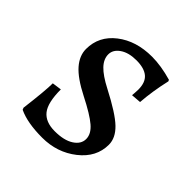

<svg xmlns="http://www.w3.org/2000/svg" viewBox="-138 -565 677 677"><g transform="rotate(45 201.0 -226.0)"><path d="M210.4 -272.5Q292.5 -230 323.2 -200.2Q354 -170.4 354 -136.7Q354 -74.2 299.1 -31Q244.1 12.2 169.9 12.2Q95.7 12.2 51.8 -8.8L48.8 -16.1Q61 -113.8 61 -149.9L96.2 -154.8Q96.2 -88.9 117.7 -62Q139.2 -35.2 185.1 -35.2Q231 -35.2 257.1 -52Q283.2 -68.8 283.2 -94.2Q283.2 -119.6 257.1 -141.8Q231 -164.1 170.4 -194.8Q109.9 -225.6 84 -255.4Q58.1 -285.2 58.1 -318.4Q58.1 -382.3 110.6 -423.1Q163.1 -463.9 242.2 -463.9Q287.1 -463.9 341.8 -448.2L344.2 -442.9Q329.6 -379.4 325.2 -320.8L288.1 -317.9Q288.1 -323.7 289.1 -329.1L290 -347.2Q290 -383.3 270.5 -399.7Q251 -416 212.4 -416Q173.8 -416 150.4 -399.9Q127 -383.8 127 -360.4Q127 -336.9 147 -315.9Q167 -294.9 210.4 -272.5Z"/></g></svg>

Font: Alegreya-Regular
Style: Regular
Weight: 400
Designer: Juan Pablo del Peral
Foundry: Juan Pablo del Peral
Version: Version 1.003